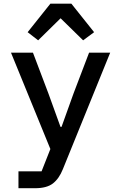

<svg xmlns="http://www.w3.org/2000/svg" viewBox="-20 -794 640 1014"><path d="M368 -299.5 450.5 -516H562L312 99.5Q292 149.5 259.5 174.8Q227 200 165 200H77.5V111H199.5L246 -7L38 -516H154L236 -299.5L299.5 -124H305ZM246 -774.5H357L477 -624L419 -581L300 -697.5L181.5 -581L126 -624Z"/></svg>

Font: Lilex Medium
Style: Regular
Weight: 500
Designer: Mike Abbink, Paul van der Laan, Pieter van Rosmalen, Mikhael Khrustik
Foundry: Mikhael Khrustik
Version: Version 1.100